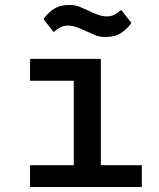

<svg xmlns="http://www.w3.org/2000/svg" viewBox="-20 -753 640 773"><path d="M101 -88H277V-428H101V-516H386V-88H551V0H101ZM406 -604Q381 -604 363 -611.5Q345 -619 328 -627Q305 -638 287.5 -644Q270 -650 254 -650Q237 -650 224 -643.5Q211 -637 196 -624L155 -676Q170 -699 195.5 -716Q221 -733 258 -733Q283 -733 301 -725.5Q319 -718 336 -710Q359 -699 376.5 -693Q394 -687 410 -687Q427 -687 440 -693.5Q453 -700 468 -713L509 -661Q494 -638 468.5 -621Q443 -604 406 -604Z"/></svg>

Font: IBM Plex Mono Medium
Style: Regular
Weight: 500
Monospace: yes
Designer: Mike Abbink, Paul van der Laan, Pieter van Rosmalen
Foundry: Bold Monday
Version: Version 2.3